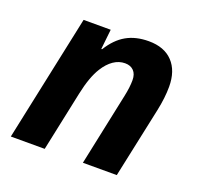

<svg xmlns="http://www.w3.org/2000/svg" viewBox="-103 -668 808 780"><g transform="rotate(20 301.5 -278.0)"><path d="M134.8 -546.4H252L242.7 -460H246.1Q276.9 -509.8 317.4 -532.7Q357.9 -555.7 414.1 -555.7Q481 -555.7 517.6 -517.1Q554.2 -478.5 554.2 -409.7Q554.2 -362.3 542 -304.7L477.1 0H330.6L396.5 -312.5Q405.3 -353 405.3 -383.8Q405.3 -410.2 391.6 -424.3Q377.9 -438.5 354 -438.5Q327.6 -438.5 304.4 -422.6Q281.2 -406.7 262.7 -377Q236.3 -335.4 220.2 -258.8L165.5 0H19Z"/></g></svg>

Font: Viking Open Sans
Style: Bold Italic
Weight: 700
Italic angle: -12°
Foundry: Ascender Corporation
Version: Version 2.000